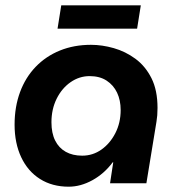

<svg xmlns="http://www.w3.org/2000/svg" viewBox="-20 -691 679 724"><path d="M239 13Q177 13 131 -16Q85 -45 60 -98Q35 -151 35 -221Q35 -288 55.5 -343.5Q76 -399 114.5 -439Q153 -479 206 -500.5Q259 -522 323 -522Q365 -522 409 -509.5Q453 -497 490.5 -469.5Q528 -442 551 -396.5Q574 -351 574 -284Q574 -269 573 -256.5Q572 -244 570 -232L532 0H395L407 -79H405Q373 -36 328.5 -11.5Q284 13 239 13ZM290 -104Q330 -104 362.5 -127Q395 -150 415 -189Q435 -228 435 -276Q435 -313 421.5 -341.5Q408 -370 382 -387Q356 -404 318 -404Q279 -404 246 -381Q213 -358 193.5 -318.5Q174 -279 174 -230Q174 -189 188 -161Q202 -133 228 -118.5Q254 -104 290 -104ZM197 -583 211 -671H511L497 -583Z"/></svg>

Font: MuseoModerno SemiBold
Style: Italic
Weight: 600
Italic angle: -9°
Designer: Pablo Cosgaya, Héctor Gatti, Marcela Romero, and the Authors of The MuseoModerno Project.
Foundry: Omnibus-Type Team
Version: Version 1.003